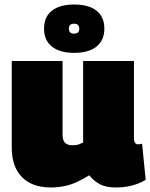

<svg xmlns="http://www.w3.org/2000/svg" viewBox="-20 -820 666 850"><path d="M204 10Q153 10 114.5 -9Q76 -28 54 -67.5Q32 -107 32 -169V-550H257V-224Q257 -197 269 -187Q281 -177 297 -177Q306 -177 313.5 -177.5Q321 -178 329.5 -181Q338 -184 348 -189V-550H573V-209Q573 -199 575.5 -192.5Q578 -186 582 -183.5Q586 -181 591 -181Q601 -181 609 -184L625 -24Q611 -15 590.5 -7Q570 1 545.5 5.5Q521 10 494 10Q449 10 422 -4.5Q395 -19 375 -44Q348 -27 321 -14.5Q294 -2 265 4Q236 10 204 10ZM308 -586Q244 -586 209.5 -614Q175 -642 175 -693Q175 -745 209.5 -772.5Q244 -800 308 -800Q373 -800 407.5 -772.5Q442 -745 442 -693Q442 -642 407.5 -614Q373 -586 308 -586ZM308 -671Q331 -671 331 -693Q331 -715 308 -715Q285 -715 285 -693Q285 -671 308 -671Z"/></svg>

Font: Georama ExtraCondensed Thin Black
Style: Regular
Weight: 900
Version: Version 1.001